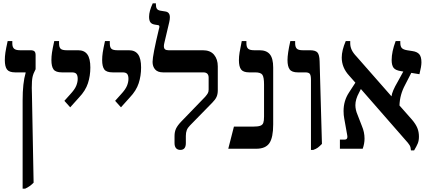

<svg xmlns="http://www.w3.org/2000/svg" viewBox="-20 -894 2584 1154"><path d="M116 -291Q116 -395 134 -456V-459H71Q35 -459 22 -476.5Q9 -494 9 -533Q9 -555 12.5 -578.5Q16 -602 26 -647H54V-633Q54 -611 64.5 -601.5Q75 -592 101 -592H163Q180 -592 187 -585.5Q194 -579 194 -563V-478Q180 -452 175.5 -431Q171 -410 171 -366L172 -325L182 204Q160 227 131 240H116Z M367 -288 402 -327Q429 -356 438 -378Q447 -400 447 -420Q447 -440 439.5 -449.5Q432 -459 412 -459H352Q315 -459 302 -476.5Q289 -494 289 -533Q289 -555 292.5 -578.5Q296 -602 306 -647H335V-633Q335 -610 344.5 -601Q354 -592 381 -592H450Q487 -592 505 -567Q523 -542 523 -488Q523 -438 508.5 -393.5Q494 -349 455 -308L402 -249Z M672 -288 707 -327Q734 -356 743 -378Q752 -400 752 -420Q752 -440 744.5 -449.5Q737 -459 717 -459H657Q620 -459 607 -476.5Q594 -494 594 -533Q594 -555 597.5 -578.5Q601 -602 611 -647H640V-633Q640 -610 649.5 -601Q659 -592 686 -592H755Q792 -592 810 -567Q828 -542 828 -488Q828 -438 813.5 -393.5Q799 -349 760 -308L707 -249Z M1029 -34V-76Q1029 -102 1038 -121Q1047 -140 1069 -163L1213 -312Q1225 -326 1229.5 -334.5Q1234 -343 1234 -356V-427Q1234 -459 1202 -459H960Q928 -459 912.5 -476.5Q897 -494 897 -522Q897 -561 935 -719Q938 -728 938 -734Q938 -742 930 -743L911 -746Q892 -749 884 -760Q876 -771 876 -793Q876 -827 898 -874H917V-868Q917 -851 922.5 -842Q928 -833 943 -830L974 -825Q1001 -821 1001 -790Q1001 -776 997 -760L968 -637Q965 -625 965 -617Q965 -603 972 -597.5Q979 -592 993 -592H1199Q1244 -592 1266.5 -565Q1289 -538 1289 -495V-351Q1289 -328 1281.5 -311.5Q1274 -295 1256 -277L1122 -140Q1108 -126 1102.5 -111.5Q1097 -97 1097 -77V-34Q1097 7 1064 7Q1047 7 1038 -3.5Q1029 -14 1029 -34Z M1386 -133H1500Q1530 -133 1544 -138Q1558 -143 1562.5 -155.5Q1567 -168 1567 -193V-386Q1567 -430 1557 -444.5Q1547 -459 1514 -459H1478Q1442 -459 1429 -476.5Q1416 -494 1416 -532Q1416 -554 1420 -579Q1424 -604 1433 -647H1461V-634Q1461 -611 1471 -601.5Q1481 -592 1508 -592H1540Q1582 -592 1602 -567.5Q1622 -543 1622 -488V-146Q1622 -67 1599 -33.5Q1576 0 1520 0H1352Z M1849 -414Q1849 -440 1842.5 -449.5Q1836 -459 1815 -459H1770Q1734 -459 1721 -477Q1708 -495 1708 -533Q1708 -572 1725 -647H1754V-634Q1754 -612 1763.5 -602Q1773 -592 1800 -592H1843Q1876 -592 1888 -578.5Q1900 -565 1901 -526L1915 -29Q1900 -14 1890 -6.5Q1880 1 1863 7H1849Z M2415 -384Q2383 -325 2381 -260L2456 -175Q2479 -148 2488.5 -124.5Q2498 -101 2498 -73Q2498 -49 2491 -32Q2484 -15 2469 10H2450Q2449 -9 2442 -21Q2435 -33 2412 -58L2149 -359L2138 -337Q2116 -297 2116 -262Q2116 -234 2129 -204L2155 -137Q2171 -100 2171 -61Q2171 -31 2160 0H2023V-55H2052Q2068 -55 2068 -72Q2068 -78 2067 -81L2049 -182Q2045 -202 2045 -227Q2045 -288 2077 -337L2116 -397L2078 -440Q2034 -488 2034 -548Q2034 -591 2058 -647H2085V-633Q2085 -614 2093.5 -595Q2102 -576 2124 -553L2333 -315Q2337 -346 2370 -402L2404 -464L2392 -466Q2357 -471 2345.5 -486.5Q2334 -502 2334 -533Q2334 -583 2358 -647H2386V-637Q2386 -616 2394.5 -606Q2403 -596 2427 -592L2459 -587Q2487 -583 2500 -568Q2513 -553 2513 -519Q2513 -495 2501 -448L2452 -456Z"/></svg>

Font: Noto Serif Hebrew SemiBold
Style: Regular
Weight: 600
Designer: Monotype Design Team
Foundry: Monotype Imaging Inc.
Version: Version 1.000